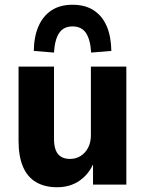

<svg xmlns="http://www.w3.org/2000/svg" viewBox="-20 -776 611 807"><path d="M220 11Q168 11 131.5 -10.5Q95 -32 76.5 -75.5Q58 -119 58 -184V-496H207V-192Q207 -163 214.5 -144.5Q222 -126 237 -117Q252 -108 274 -108Q299 -108 319 -120.5Q339 -133 350.5 -155.5Q362 -178 362 -207V-496H511V0H371V-94H375Q355 -45 315 -17Q275 11 220 11ZM207 -555 122 -562Q123 -623 142 -666Q161 -709 196.5 -732.5Q232 -756 285 -756Q338 -756 374 -732.5Q410 -709 428.5 -666Q447 -623 448 -562L363 -555Q360 -609 341.5 -637Q323 -665 285 -665Q247 -665 228.5 -637Q210 -609 207 -555Z"/></svg>

Font: Nunito Sans 10pt SemiCondensed ExtraBold
Style: Regular
Weight: 800
Width: 4
Designer: Vernon Adams
Foundry: Vernon Adams
Version: Version 3.101;gftools[0.9.27]